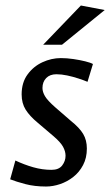

<svg xmlns="http://www.w3.org/2000/svg" viewBox="-20 -676 406 708"><path d="M149.8 11.8Q107.3 11.8 73.3 2.8Q39.3 -6.2 17.5 -14.8L36.7 -84.1Q69.4 -68.7 102.8 -59.2Q136.2 -49.7 170 -49.7Q197 -49.7 209.3 -65.9Q221.7 -82.1 221.7 -101.7Q221.7 -118.1 212.3 -135.1Q202.9 -152.1 176.3 -174.7L119.3 -223.2Q89.7 -247.6 74.7 -271.5Q59.8 -295.3 59.8 -327.8Q59.8 -371.7 81.6 -401.4Q103.3 -431.2 136.5 -446.5Q169.6 -461.8 204.3 -461.8Q226.4 -461.8 250.4 -458.3Q274.3 -454.8 294.1 -449.9Q313.9 -445 322.7 -440L302.7 -374.3Q289.1 -380.1 269.1 -386.6Q249.1 -393.2 227.9 -397.7Q206.6 -402.2 188.1 -402.2Q163.9 -402.2 150.3 -388.1Q136.6 -374.1 136.6 -351.3Q136.6 -337.4 145.7 -321.6Q154.8 -305.8 183.7 -280.3L241 -230.6Q273.1 -205 286.7 -182.1Q300.3 -159.1 300.3 -128.3Q300.3 -93.6 286.3 -67.2Q272.4 -40.8 250.2 -23.5Q228.1 -6.1 201.5 2.9Q175 11.8 149.8 11.8ZM139.2 -511.1 278.2 -655.7 366.1 -639 208.7 -511.1Z"/></svg>

Font: Ancizar Sans Thin
Style: Italic
Weight: 100
Italic angle: -4°
Designer: Cesar Puertas, Viviana Monsalve, Julian Moncada, Julian Prieto, Jose Castro, Mariel Hernandez, Felipe Aragon, Sara Alarc
Version: Version 8.100